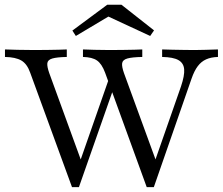

<svg xmlns="http://www.w3.org/2000/svg" viewBox="-20 -778 933 804"><path d="M594.4 5.6 420.2 -473.4Q406.5 -510.5 386.3 -524.6Q366.1 -538.7 327.4 -539.5V-571Q346 -570.2 375.4 -569.4Q404.8 -568.5 440.3 -568.5Q471.8 -568.5 497.6 -569Q523.4 -569.4 543.1 -569.8Q562.9 -570.2 575.8 -571V-539.5Q533.1 -538.7 513.3 -533.1Q493.5 -527.4 491.5 -513.3Q489.5 -499.2 499.2 -471.8L634.7 -100.8L625.8 -95.2L737.9 -416.1Q753.2 -461.3 751.2 -487.5Q749.2 -513.7 727.4 -526.2Q705.6 -538.7 658.9 -539.5V-571Q679 -570.2 701.2 -569.8Q723.4 -569.4 747.2 -569Q771 -568.5 794.4 -568.5Q817.7 -568.5 841.5 -569.4Q865.3 -570.2 892.7 -571V-539.5Q863.7 -538.7 843.1 -529.4Q822.6 -520.2 808.1 -500.8Q793.5 -481.5 782.3 -449.2L624.2 5.6ZM281.5 5.6 106.5 -473.4Q93.5 -510.5 69.4 -524.6Q45.2 -538.7 0.8 -539.5V-571Q21 -570.2 53.2 -569.4Q85.5 -568.5 125 -568.5Q156.5 -568.5 181.9 -569Q207.3 -569.4 227 -569.8Q246.8 -570.2 259.7 -571V-539.5Q218.5 -538.7 199.2 -533.1Q179.8 -527.4 178.2 -513.3Q176.6 -499.2 186.3 -471.8L325 -91.1L306.5 -77.4L443.5 -469.4L462.1 -426.6L310.5 5.6ZM297.6 -627.4 283.1 -650 429 -758.1H488.7L625 -650.8L608.9 -627.4L410.5 -719.4L449.2 -717.7Z"/></svg>

Font: Playfair 12pt Light
Style: Regular
Weight: 300
Designer: Claus Eggers Sørensen
Foundry: Claus Eggers Sørensen
Version: Version 2.000;gftools[0.9.28]